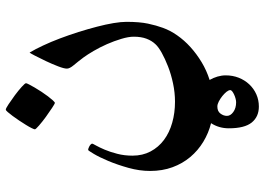

<svg xmlns="http://www.w3.org/2000/svg" viewBox="-144 -388 903 655"><g transform="rotate(-90 307.5 -60.5)"><path d="M377.9 258.3Q377.9 281.7 369.9 302.2Q361.8 322.8 347.2 338.4Q332.5 354 313.2 362.5Q293.9 371.1 271.5 371.1Q236.8 371.1 217 346.7Q197.3 322.3 197.3 268.6Q197.3 234.9 214.8 208Q181.2 199.7 151.4 181.6Q121.6 163.6 99.4 137.2Q77.1 110.8 64.5 76.4Q51.8 42 51.8 0Q51.8 -36.1 62.3 -73.7Q72.8 -111.3 85.7 -142.1Q98.6 -172.9 110.1 -192.1Q121.6 -211.4 123.5 -211.4Q125.5 -211.4 129.2 -210.2Q132.8 -209 136.2 -207Q139.6 -205.1 142.3 -202.4Q145 -199.7 145 -197.3Q145 -195.8 138.7 -184.6Q132.3 -173.3 124.5 -155Q116.7 -136.7 110.4 -112.3Q104 -87.9 104 -60.1Q104 -25.4 118.4 1.7Q132.8 28.8 157.7 47.4Q182.6 65.9 216.1 75.4Q249.5 85 288.1 85Q318.8 85 350.1 78.4Q381.3 71.8 408.2 61.3Q435.1 50.8 455.1 39.6Q475.1 28.3 483.9 18.6Q496.1 5.9 502.9 -12.2Q509.8 -30.3 509.8 -55.7Q509.8 -73.7 502.4 -98.1Q495.1 -122.6 484.4 -147Q473.6 -171.4 461.2 -192.6Q448.7 -213.9 439 -227.1Q424.3 -246.6 412.6 -260.5Q400.9 -274.4 400.9 -283.7Q400.9 -293.5 408.7 -313.7Q416.5 -334 426.5 -355.2Q436.5 -376.5 445.1 -392.8Q453.6 -409.2 455.6 -411.1Q467.3 -391.6 479.7 -365Q492.2 -338.4 503.9 -307.4Q515.6 -276.4 525.9 -243.9Q536.1 -211.4 543.9 -181.2Q551.8 -150.9 556.2 -124.8Q560.5 -98.6 560.5 -80.6Q560.5 -36.1 554.4 -7.3Q548.3 21.5 540 43.9Q531.2 68.4 514.4 92.5Q497.6 116.7 474.4 137.7Q451.2 158.7 422.9 175.8Q394.5 192.9 362.3 203.1Q369.6 215.8 373.8 230Q377.9 244.1 377.9 258.3ZM351.1 -423.3Q351.1 -420.9 346.9 -412.8Q342.8 -404.8 336.4 -393.8Q330.1 -382.8 322 -370.6Q314 -358.4 306.4 -348.4Q298.8 -338.4 292.5 -331.5Q286.1 -324.7 283.7 -324.7Q281.7 -324.7 267.1 -334.2Q252.4 -343.8 236.3 -355.5Q220.2 -367.2 207 -378.7Q193.8 -390.1 193.8 -393.1Q193.8 -395.5 198 -404.1Q202.1 -412.6 209 -423.6Q215.8 -434.6 223.9 -446.8Q231.9 -459 239.5 -469Q247.1 -479 252.7 -485.6Q258.3 -492.2 261.2 -492.2Q265.1 -492.2 279.5 -482.7Q293.9 -473.1 310.1 -461.2Q326.2 -449.2 338.6 -438Q351.1 -426.8 351.1 -423.3ZM327.6 273.4Q327.6 268.1 321.8 260.7Q315.9 253.4 307.1 246.3Q298.3 239.3 288.8 234.4Q279.3 229.5 271.5 229.5Q255.4 229.5 247.6 240Q239.7 250.5 239.7 262.2Q239.7 274.4 252.9 283.9Q266.1 293.5 286.1 293.5Q292 293.5 299.1 291.5Q306.2 289.6 312.5 286.6Q318.8 283.7 323.2 280.3Q327.6 276.9 327.6 273.4Z"/></g></svg>

Font: Accordance
Style: Bold
Weight: 700
Version: Version 1.2 (build January 31, 2020) Miklal Software Solutio